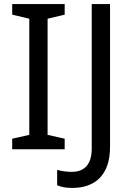

<svg xmlns="http://www.w3.org/2000/svg" viewBox="-20 -734 652 944"><path d="M298 0V-52L214 -71V-642L298 -662V-714H40V-662L124 -642V-71L40 -52V0ZM335 190C447 190 521 127 521 -11V-714H431V-4C431 87 383 111 333 111C306 111 282 107 261 101V177C279 185 303 190 335 190Z"/></svg>

Font: Noto Sans Kayah Li
Style: Regular
Weight: 400
Designer: Monotype Design Team, Sérgio Martins
Foundry: Monotype Imaging Inc.
Version: Version 2.002